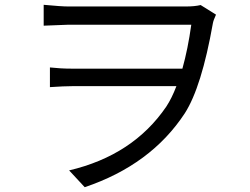

<svg xmlns="http://www.w3.org/2000/svg" viewBox="-20 -738 1040 800"><path d="M880 -677Q869 -653 867 -641Q820 -375 750 -266Q609 -51 333 42L268 -28Q535 -91 673 -294Q696 -329 715 -379H280Q248 -379 188 -375V-457Q233 -452 277 -452H740Q763 -534 777 -635H265Q254 -635 162 -631V-718Q236 -711 265 -711H755Q791 -711 816 -717Z"/></svg>

Font: Source Han Sans K Regular
Style: Regular
Weight: 400
Designer: Ryoko NISHIZUKA  (kana & ideographs); Paul D. Hunt (Latin, Greek & Cyrillic); Wenlong ZHANG  (bopomofo); Sandoll Communi
Foundry: Adobe Systems Incorporated
Version: Version 1.00 July 18, 2014, initial release